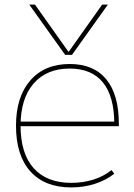

<svg xmlns="http://www.w3.org/2000/svg" viewBox="-20 -810 588 840"><path d="M108 -790H133L279 -584H281L427 -790H452L295 -570H265ZM292 10Q176 10 113 -60Q50 -130 50 -260Q50 -386 112.5 -458Q175 -530 285 -530Q390 -530 445 -463Q500 -396 500 -268Q500 -264 500 -263Q500 -262 500 -258H60V-278H490L480 -268Q480 -388 430.5 -449Q381 -510 285 -510Q184 -510 127 -444.5Q70 -379 70 -260Q70 -138 127.5 -74Q185 -10 292 -10Q343 -10 388 -24Q433 -38 468 -66L480 -50Q443 -21 394.5 -5.5Q346 10 292 10Z"/></svg>

Font: M PLUS 2 Thin
Style: Regular
Weight: 100
Designer: Coji Morishita
Foundry: UNDERFOREST DESIGN
Version: Version 1.001